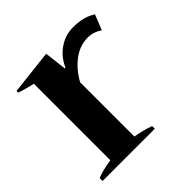

<svg xmlns="http://www.w3.org/2000/svg" viewBox="-138 -629 751 751"><g transform="rotate(-45 237.0 -254.0)"><path d="M20 -16Q48 -28 99 -36V-459Q55 -469 31 -478V-487L216 -508L227 -416H231Q249 -458 285 -482.5Q321 -507 362 -507Q392 -507 415 -501.5Q438 -496 460 -482L435 -419Q407 -438 376 -438Q332 -438 294 -409.5Q256 -381 231 -335V-35Q272 -28 309 -15V0H20Z"/></g></svg>

Font: Trirong SemiBold
Style: Regular
Weight: 600
Designer: Katatrad Team
Foundry: CadsonDemak
Version: Version 1.001